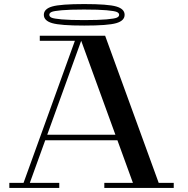

<svg xmlns="http://www.w3.org/2000/svg" viewBox="-20 -926 928 946"><path d="M771 0H644L371 -750H498ZM836 -25V0H494V-25ZM272 0V-25H26V0ZM358 -750H389L127 -25H96ZM463 -750V-725H176V-750ZM592 -262V-235H200V-262ZM394 -879Q466 -879 505 -875.5Q544 -872 555.5 -867Q567 -862 567 -853Q567 -844 555.5 -839Q544 -834 505 -830.5Q466 -827 394 -827Q323 -827 284 -830.5Q245 -834 234 -839Q223 -844 223 -853Q223 -862 234 -867Q245 -872 284 -875.5Q323 -879 394 -879ZM553 -812Q594 -824 594 -853Q594 -882 553 -894Q512 -906 395 -906Q278 -906 237 -894Q196 -882 196 -853Q196 -824 237 -812Q278 -800 395 -800Q512 -800 553 -812Z"/></svg>

Font: Solide Mirage
Style: Mono
Weight: 400
Width: 6
Designer: Jérémy Landes
Foundry: Velvetyne Type Foundry
Version: Version 1.1